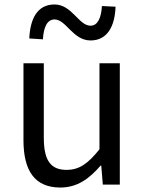

<svg xmlns="http://www.w3.org/2000/svg" viewBox="-20 -826 647 859"><path d="M250 13C325 13 379 -26 430 -85H433L440 0H516V-543H425V-158C373 -93 334 -66 278 -66C206 -66 176 -109 176 -210V-543H85V-199C85 -61 136 13 250 13ZM385 -645C462 -645 494 -711 497 -796L436 -799C433 -748 418 -711 385 -711C332 -711 302 -806 224 -806C146 -806 115 -741 111 -654L172 -650C175 -704 191 -739 224 -739C276 -739 306 -645 385 -645Z"/></svg>

Font: Squished Noto Sans CJK JP Regular
Style: Regular
Weight: 400
Designer: Ryoko NISHIZUKA (kana & ideographs); Paul D. Hunt (Latin, Greek & Cyrillic); Wenlong ZHANG (bopomofo); Sandoll Communica
Foundry: Adobe Systems Incorporated
Version: Version 1.004;PS 1.004;hotconv 1.0.82;makeotf.lib2.5.63406